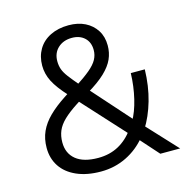

<svg xmlns="http://www.w3.org/2000/svg" viewBox="-106 -816 906 927"><g transform="rotate(-15 346.5 -352.5)"><path d="M287 9Q217 9 166 -13.5Q115 -36 88.5 -76Q62 -116 62 -169Q62 -214 78.5 -250.5Q95 -287 128 -319.5Q161 -352 210 -384L242 -405L231 -388Q183 -440 163.5 -478.5Q144 -517 144 -558Q144 -604 165 -639.5Q186 -675 225.5 -694.5Q265 -714 317 -714Q364 -714 399 -696.5Q434 -679 454.5 -647Q475 -615 475 -571Q475 -535 461 -503.5Q447 -472 414 -440.5Q381 -409 322 -374L324 -395L511 -185H493Q517 -226 531.5 -286.5Q546 -347 548 -413H618Q616 -330 595.5 -258.5Q575 -187 540 -132L539 -156L684 0H585L495 -101H516Q474 -49 415 -20Q356 9 287 9ZM291 -58Q348 -58 392.5 -82Q437 -106 470 -152L469 -127L257 -359L289 -356L258 -336Q215 -308 189.5 -283.5Q164 -259 153 -233Q142 -207 142 -175Q142 -120 180 -89Q218 -58 291 -58ZM317 -651Q274 -651 247 -626Q220 -601 220 -560Q220 -538 226.5 -519.5Q233 -501 250 -478.5Q267 -456 297 -421L276 -420Q324 -451 352 -474.5Q380 -498 392 -520Q404 -542 404 -567Q404 -606 380 -628.5Q356 -651 317 -651Z"/></g></svg>

Font: Nunito Sans 12pt ExtraLight 12pt
Style: Regular
Weight: 400
Version: Version 3.101;gftools[0.9.27]